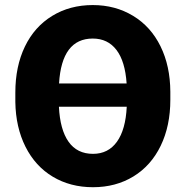

<svg xmlns="http://www.w3.org/2000/svg" viewBox="-20 -741 731 770"><path d="M663.1 -340.8Q663.1 -236.3 624.5 -156.5Q585.9 -76.7 515.1 -33.4Q444.3 9.8 353 9.8Q262.2 9.8 191.9 -32.2Q121.6 -74.2 82.3 -152.3Q43 -230.5 41.5 -332V-369.6Q41.5 -474.6 79.8 -554.2Q118.2 -633.8 189.2 -677.2Q260.3 -720.7 352.1 -720.7Q442.4 -720.7 513.7 -677.5Q585 -634.3 623.8 -555.2Q662.6 -476.1 663.1 -373ZM353 -124Q414.1 -124 449 -172.6Q483.9 -221.2 488.3 -313H216.3Q220.7 -221.2 254.9 -172.6Q289.1 -124 353 -124ZM352.1 -586.4Q227.5 -586.4 216.8 -406.2H487.8Q481.9 -495.1 447 -540.8Q412.1 -586.4 352.1 -586.4Z"/></svg>

Font: Roboto Black
Style: Regular
Weight: 900
Designer: Google
Version: Version 2.134; 2016